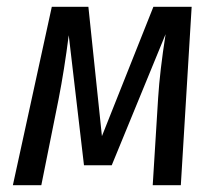

<svg xmlns="http://www.w3.org/2000/svg" viewBox="-20 -547 646 567"><path d="M514 0H431L447 -258Q452 -337 469 -446L310 -59H228L183 -443Q170 -341 153 -254L102 0H18L133 -527H241L281 -145L433 -527H546Z"/></svg>

Font: Fira Sans Condensed
Style: Italic
Weight: 400
Width: 3
Italic angle: -8°
Designer: bBox Type GmbH & Carrois Corporate GbR & Edenspiekermann AG
Foundry: bBox Type GmbH & Carrois Corporate GbR & Edenspiekermann AG
Version: Version 4.301